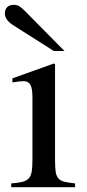

<svg xmlns="http://www.w3.org/2000/svg" viewBox="-29 -776 359 796"><path d="M199.2 -509.8V-113.3Q199.2 -83 201.7 -64.9Q204.1 -46.9 212.9 -36.6Q221.7 -26.4 237.8 -22.5Q253.9 -18.6 282.2 -15.6V0H17.6V-15.6Q46.9 -17.6 64 -22Q81.1 -26.4 90.3 -36.6Q99.6 -46.9 102.5 -64.9Q105.5 -83 105.5 -113.3V-372.1Q105.5 -409.2 97.2 -424.3Q88.9 -439.5 69.3 -439.5Q61.5 -439.5 51.3 -438.5Q41 -437.5 30.3 -435.5L22.5 -434.6V-451.2L194.3 -512.7ZM194.3 -564.5 23.4 -672.9Q-8.8 -694.3 -8.8 -720.7Q-8.8 -737.3 1 -746.6Q10.7 -755.9 28.3 -755.9Q42 -755.9 51.3 -750Q60.5 -744.1 75.2 -729.5L238.3 -564.5Z"/></svg>

Font: Jomolhari
Style: Regular
Weight: 400
Designer: Christopher J. Fynn
Foundry: Christopher  J.  Fynn (Karma Drubgy¸ Tenzin).
Version: Version 1.000